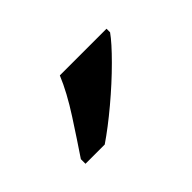

<svg xmlns="http://www.w3.org/2000/svg" viewBox="-41 -877 381 381"><g transform="rotate(-45 149.5 -686.0)"><path d="M40 -619Q61 -650 87.5 -691Q114 -732 128 -766H259V-756Q247 -739 218.5 -710.5Q190 -682 156 -653.5Q122 -625 94 -606H40Z"/></g></svg>

Font: Noto Serif SemiCondensed SemiBold
Style: Regular
Weight: 600
Width: 4
Designer: Monotype Design Team
Foundry: Monotype Imaging Inc.
Version: Version 2.013; ttfautohint (v1.8.4.7-5d5b)